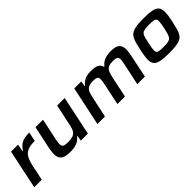

<svg xmlns="http://www.w3.org/2000/svg" viewBox="185 -1434 2357 2357"><g transform="rotate(-45 1364.0 -255.0)"><path d="M36 0 143 -510H265L248 -413H255Q281 -456 311 -478.5Q341 -501 379.5 -509.5Q418 -518 468 -518L443 -398Q381 -398 340 -386Q299 -374 274 -349Q249 -324 234 -286.5Q219 -249 208 -197L167 0Z M662 8Q596 8 559.5 -6Q523 -20 508 -48.5Q493 -77 493 -120Q493 -140 497 -166.5Q501 -193 506 -221L568 -510H698L640 -234Q637 -220 633 -195.5Q629 -171 629 -158Q629 -131 638.5 -118.5Q648 -106 669.5 -101.5Q691 -97 727 -97Q773 -97 801.5 -106.5Q830 -116 846 -134.5Q862 -153 871 -180.5Q880 -208 887 -243L944 -510H1075L967 0H845L856 -70H849Q831 -45 805 -27.5Q779 -10 744 -1Q709 8 662 8Z M1133 0 1241 -510H1362L1352 -440H1359Q1377 -465 1401.5 -482.5Q1426 -500 1458 -509Q1490 -518 1531 -518Q1607 -518 1642 -499Q1677 -480 1687 -440H1695Q1713 -465 1739 -482.5Q1765 -500 1800 -509Q1835 -518 1878 -518Q1967 -518 1999.5 -487.5Q2032 -457 2032 -395Q2032 -376 2027.5 -347.5Q2023 -319 2017 -288L1957 0H1825L1884 -276Q1889 -301 1893 -322.5Q1897 -344 1897 -357Q1897 -393 1877.5 -403Q1858 -413 1812 -413Q1771 -413 1746 -404Q1721 -395 1706.5 -376.5Q1692 -358 1683.5 -331Q1675 -304 1667 -267L1611 0H1480L1538 -276Q1543 -301 1546.5 -322.5Q1550 -344 1550 -357Q1550 -393 1531 -403Q1512 -413 1466 -413Q1425 -413 1399.5 -403Q1374 -393 1359.5 -374.5Q1345 -356 1336.5 -329Q1328 -302 1321 -267L1264 0Z M2378 8Q2281 8 2226.5 -3.5Q2172 -15 2150 -43.5Q2128 -72 2128 -121Q2128 -147 2133 -179.5Q2138 -212 2146 -255Q2160 -320 2172 -365.5Q2184 -411 2202 -441Q2220 -471 2250 -487.5Q2280 -504 2327 -511Q2374 -518 2446 -518Q2542 -518 2596 -506.5Q2650 -495 2671.5 -466.5Q2693 -438 2693 -389Q2693 -362 2689 -329.5Q2685 -297 2676 -255Q2662 -189 2649.5 -142.5Q2637 -96 2619.5 -66.5Q2602 -37 2572.5 -21Q2543 -5 2496.5 1.5Q2450 8 2378 8ZM2376 -95Q2416 -95 2442.5 -98Q2469 -101 2484.5 -110.5Q2500 -120 2510 -137.5Q2520 -155 2527.5 -183.5Q2535 -212 2545 -255Q2552 -291 2556 -317Q2560 -343 2560 -362Q2560 -385 2549.5 -396Q2539 -407 2515 -411Q2491 -415 2447 -415Q2396 -415 2367 -409.5Q2338 -404 2323 -388.5Q2308 -373 2299 -340.5Q2290 -308 2279 -255Q2271 -218 2266.5 -191.5Q2262 -165 2262 -147Q2262 -125 2272.5 -113.5Q2283 -102 2308 -98.5Q2333 -95 2376 -95Z"/></g></svg>

Font: Saira Expanded SemiBold
Style: Italic
Weight: 600
Width: 7
Italic angle: -12°
Designer: Hector Gatti with collaboration of the Omnibus-Type team
Foundry: Omnibus-Type
Version: Version 1.101